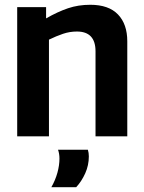

<svg xmlns="http://www.w3.org/2000/svg" viewBox="-20 -571 605 804"><path d="M52 0V-541H173V-494Q222 -522 265 -536.5Q308 -551 358 -551Q435 -551 474 -510.5Q513 -470 513 -398V0H380V-356Q380 -439 302 -439Q272 -439 244 -429.5Q216 -420 185 -405V0ZM195 213Q212 183 220.5 152Q229 121 229 93Q229 73 223 56H348Q352 69 352 84Q352 121 337 154.5Q322 188 299 213Z"/></svg>

Font: Georama SemiBold
Style: Regular
Weight: 600
Designer: Jean-Baptiste Levee
Foundry: Production Type
Version: Version 1.000